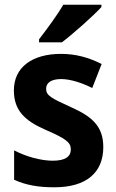

<svg xmlns="http://www.w3.org/2000/svg" viewBox="-20 -786 495 816"><path d="M411 -756V-766H249C223 -721 179 -662 146 -619V-606H243C293 -644 377 -719 411 -756ZM419 -161C419 -250 370 -291 283 -330C197 -369 176 -380 176 -409C176 -435 199 -450 240 -450C279 -450 328 -434 372 -412L412 -514C356 -542 302 -557 239 -557C118 -557 39 -501 39 -402C39 -316 86 -273 172 -235C260 -197 281 -181 281 -151C281 -120 257 -103 204 -103C155 -103 91 -120 40 -147V-22C91 1 143 10 211 10C349 10 419 -54 419 -161Z"/></svg>

Font: Noto Sans Myanmar UI SemiCondensed
Style: Bold
Weight: 700
Width: 4
Designer: Monotype Design Team
Foundry: Monotype Imaging Inc.
Version: Version 2.103